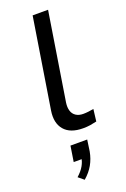

<svg xmlns="http://www.w3.org/2000/svg" viewBox="-185 -762 730 1111"><g transform="rotate(-20 179.5 -206.5)"><path d="M226 9Q147 9 110.5 -34Q74 -77 86 -152L174 -705H269L183 -164Q179 -136 185.5 -114.5Q192 -93 210 -81Q228 -69 255 -69Q270 -69 287 -71Q304 -73 319 -76L310 -2Q289 3 269.5 6Q250 9 226 9ZM132 292 98 264Q126 239 140.5 213.5Q155 188 158 162L172 174H107L122 78H225L215 148Q207 191 187 226.5Q167 262 132 292Z"/></g></svg>

Font: Nunito Sans 7pt SemiExpanded
Style: Italic
Weight: 400
Width: 6
Italic angle: -9°
Designer: Vernon Adams
Foundry: Vernon Adams
Version: Version 3.101;gftools[0.9.27]